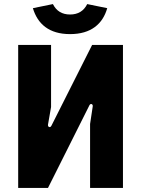

<svg xmlns="http://www.w3.org/2000/svg" viewBox="-20 -920 691 940"><path d="M69 0H215L418 -405C424 -416 436 -410 434 -399L421 -313V0H582V-700H431L232 -305C226 -292 213 -298 215 -310L230 -396V-700H69ZM323 -753C426 -753 483 -803 505 -880L407 -900C390 -866 362 -849 323 -849C284 -849 256 -866 239 -900L141 -880C164 -803 220 -753 323 -753Z"/></svg>

Font: Finlandica
Style: Bold
Weight: 700
Designer: Niklas Ekholm, Juho Hiilivirta, Jaakko Suomalainen
Foundry: Helsinki Type Studio
Version: Version 2.000;Glyphs 3.2 (3202)